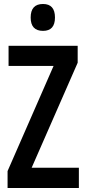

<svg xmlns="http://www.w3.org/2000/svg" viewBox="-20 -944 432 964"><path d="M376 0H18V-85L249 -613H23V-714H370V-629L139 -102H376ZM196 -924Q256 -924 256 -856Q256 -789 196 -789Q134 -789 134 -856Q134 -924 196 -924Z"/></svg>

Font: Noto Sans Telugu ExtraCondensed SemiBold
Style: Regular
Weight: 600
Width: 2
Designer: Jelle Bosma - Monotype Design Team
Foundry: Monotype Imaging Inc.
Version: Version 2.005; ttfautohint (v1.8.4.7-5d5b)